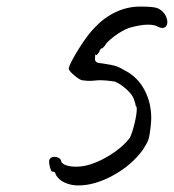

<svg xmlns="http://www.w3.org/2000/svg" viewBox="-20 -574 529 584"><path d="M149 -46Q147 -50 145 -51Q143 -52 140 -52Q136 -50 132 -65.5Q128 -81 130 -88Q134 -97 146 -97Q153 -97 159 -93.5Q165 -90 166 -84Q168 -76 180.5 -71.5Q193 -67 212 -67Q252 -67 300.5 -94Q349 -121 375 -155Q383 -172 389.5 -199.5Q396 -227 396 -242Q396 -251 393 -251Q393 -253 391.5 -259Q390 -265 387 -273Q382 -287 364 -303Q346 -319 329 -326Q301 -330 287 -330Q275 -330 270 -329L255 -328Q245 -328 238 -329Q231 -330 229 -330Q221 -332 205 -345.5Q189 -359 189 -366Q192 -381 219 -424.5Q246 -468 268 -490Q297 -521 332.5 -537.5Q368 -554 406 -554Q443 -554 456.5 -550Q470 -546 482 -530Q489 -517 489 -507Q489 -499 485 -494Q481 -489 474 -489Q468 -489 462 -492Q451 -499 430 -499Q407 -499 372 -489Q351 -481 327.5 -463.5Q304 -446 299 -435Q297 -433 294 -429.5Q291 -426 288 -427Q287 -426 284.5 -422.5Q282 -419 282 -416Q279 -413 277 -410Q275 -407 273.5 -406.5Q272 -406 270 -409L269 -399V-394Q269 -388 273.5 -385Q278 -382 292 -381Q320 -377 332.5 -373Q345 -369 368 -355Q402 -335 421 -297.5Q440 -260 440 -215Q440 -206 438 -186Q435 -161 431.5 -150Q428 -139 415 -119Q380 -71 324 -40.5Q268 -10 219 -10Q189 -10 167 -24Q160 -29 154.5 -35.5Q149 -42 149 -46Z"/></svg>

Font: Caveat
Style: Regular
Weight: 400
Designer: Pablo Impallari
Foundry: Pablo Impallari
Version: Version 1.500; ttfautohint (v1.6)